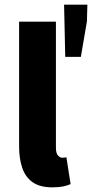

<svg xmlns="http://www.w3.org/2000/svg" viewBox="-20 -792 395 824"><path d="M205 12Q151 12 120 -10Q89 -32 75.5 -71.5Q62 -111 62 -164V-699H220V-158Q220 -134 229 -124.5Q238 -115 247 -115Q252 -115 255.5 -115.5Q259 -116 265 -117L283 -2Q271 4 251.5 8Q232 12 205 12ZM260 -548 255 -772H355L353 -700L327 -548Z"/></svg>

Font: Mada ExtraBold
Style: Regular
Weight: 800
Designer: Khaled Hosny
Version: Version 1.5